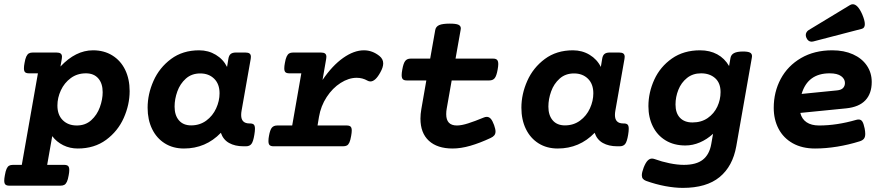

<svg xmlns="http://www.w3.org/2000/svg" viewBox="-59 -704 4276 924"><path d="M564.9 -265.6Q564.9 -200.2 536.6 -136.5Q508.3 -72.8 451.7 -31Q395 10.7 315.4 10.7Q277.3 10.7 245.4 -5.1Q213.4 -21 192.4 -48.8L168 89.4H249.5Q262.7 89.4 268.6 94.7Q274.4 100.1 274.4 114.3Q274.4 124.5 271.5 139.6Q268.1 160.2 262.9 170.9Q257.8 181.6 250.7 185.5Q243.7 189.5 231.9 189.5H-14.2Q-26.9 189.5 -32.7 184.3Q-38.6 179.2 -38.6 165Q-38.6 155.3 -35.6 139.6Q-32.2 119.1 -27.3 108.4Q-22.5 97.7 -15.4 93.5Q-8.3 89.4 3.4 89.4H45.9L123.5 -351.1H81.1Q67.9 -351.1 62 -356.2Q56.2 -361.3 56.2 -375.5Q56.2 -385.7 59.1 -400.9Q62.5 -421.4 67.6 -432.1Q72.8 -442.9 79.8 -447Q86.9 -451.2 98.6 -451.2H212.9Q226.6 -451.2 232.9 -446.3Q239.3 -441.4 239.3 -430.7Q239.3 -428.2 238.3 -420.4L231.9 -383.8Q305.2 -461.9 388.7 -461.9Q441.9 -461.9 481.9 -437Q522 -412.1 543.5 -367.7Q564.9 -323.2 564.9 -265.6ZM217.3 -196.3Q217.3 -150.9 243.2 -125.5Q269 -100.1 310.5 -100.1Q352.1 -100.1 380.1 -125.5Q408.2 -150.9 421.6 -188.2Q435.1 -225.6 435.1 -260.3Q435.1 -302.7 413.8 -326.9Q392.6 -351.1 354.5 -351.1Q312.5 -351.1 281.5 -328.1Q250.5 -305.2 233.9 -269.3Q217.3 -233.4 217.3 -196.3Z M1168 -84Q1168 -72.8 1165 -55.2Q1159.7 -22.5 1150.9 -11.2Q1142.1 0 1124.5 0H1112.8Q1071.8 0 1043.5 -15.9Q1015.1 -31.7 1003.9 -64.9Q931.2 10.7 826.2 10.7Q773.4 10.7 733.9 -14.2Q694.3 -39.1 672.9 -83.5Q651.4 -127.9 651.4 -185.5Q651.4 -251 679.7 -314.7Q708 -378.4 764.2 -420.2Q820.3 -461.9 899.4 -461.9Q943.8 -461.9 979.7 -440.2Q1015.6 -418.5 1033.7 -381.8L1040 -420.4Q1042.5 -437 1051 -444.1Q1059.6 -451.2 1076.2 -451.2H1122.1Q1135.7 -451.2 1142.1 -446.3Q1148.4 -441.4 1148.4 -430.7Q1148.4 -428.2 1147.5 -420.4L1103.5 -170.9Q1101.6 -160.6 1101.6 -150.4Q1101.6 -109.9 1141.6 -109.9H1144Q1156.7 -109.9 1162.4 -104.5Q1168 -99.1 1168 -84ZM997.6 -254.9Q997.6 -299.8 971.7 -325.2Q945.8 -350.6 904.8 -350.6Q863.3 -350.6 835.4 -325.7Q807.6 -300.8 794.4 -263.9Q781.2 -227.1 781.2 -190.9Q781.2 -149.4 802 -125Q822.8 -100.6 860.8 -100.6Q902.3 -100.6 933.6 -123.5Q964.8 -146.5 981.2 -182.4Q997.6 -218.3 997.6 -254.9Z M1767.1 -434.6Q1785.2 -419.9 1785.2 -398.9Q1785.2 -380.4 1771.5 -356Q1747.6 -312 1723.6 -312Q1716.3 -312 1709.5 -315.9Q1685.5 -329.6 1657.7 -329.6Q1619.1 -329.6 1580.3 -304.9Q1541.5 -280.3 1513.2 -237.1Q1484.9 -193.8 1476.1 -141.6L1469.2 -100.1H1609.4Q1622.1 -100.1 1627.9 -95Q1633.8 -89.8 1633.8 -75.7Q1633.8 -65.9 1630.9 -49.8Q1627.4 -29.3 1622.6 -18.6Q1617.7 -7.8 1610.6 -3.9Q1603.5 0 1591.8 0H1257.8Q1244.6 0 1238.8 -5.4Q1232.9 -10.7 1232.9 -24.9Q1232.9 -37.1 1235.4 -49.8Q1240.7 -79.6 1249.5 -89.8Q1258.3 -100.1 1275.4 -100.1H1347.2L1391.1 -351.1H1334Q1320.8 -351.1 1314.9 -356.2Q1309.1 -361.3 1309.1 -375.5Q1309.1 -385.7 1312 -400.9Q1315.4 -421.4 1320.6 -432.1Q1325.7 -442.9 1332.8 -447Q1339.8 -451.2 1351.6 -451.2H1485.4Q1499 -451.2 1505.4 -446.3Q1511.7 -441.4 1511.7 -430.7Q1511.7 -428.2 1510.7 -420.4L1493.2 -319.3Q1540.5 -388.7 1592.5 -425.3Q1644.5 -461.9 1692.4 -461.9Q1732.9 -461.9 1767.1 -434.6Z M2158.7 -567.4Q2158.7 -565.4 2157.7 -559.6L2133.3 -421.9H2314.5Q2327.1 -421.9 2333 -416Q2338.9 -410.2 2338.9 -395.5Q2338.9 -385.3 2335.9 -369.1Q2330.6 -338.9 2321.8 -327.9Q2313 -316.9 2295.9 -316.9H2114.7L2090.8 -181.2Q2088.4 -168.9 2088.4 -154.3Q2088.4 -100.1 2139.6 -100.1Q2162.1 -100.1 2194.1 -110.4Q2226.1 -120.6 2268.6 -138.2Q2275.9 -141.6 2283.7 -141.6Q2294.4 -141.6 2302.7 -132.6Q2311 -123.5 2318.8 -102.1Q2325.7 -82.5 2325.7 -71.3Q2325.7 -60.1 2319.8 -52.7Q2314 -45.4 2302.2 -40Q2250 -15.6 2204.3 -2.4Q2158.7 10.7 2119.1 10.7Q2045.4 10.7 2004.9 -26.6Q1964.4 -64 1964.4 -133.3Q1964.4 -154.8 1968.8 -179.7L1992.7 -316.9H1898.4Q1885.7 -316.9 1879.9 -322.5Q1874 -328.1 1874 -342.8Q1874 -353 1877 -369.1Q1882.3 -399.4 1891.1 -410.6Q1899.9 -421.9 1917 -421.9H2011.2L2035.6 -559.6Q2038.6 -576.2 2054.7 -583.3Q2070.8 -590.3 2105.5 -590.3Q2135.3 -590.3 2147 -585Q2158.7 -579.6 2158.7 -567.4Z M2966.8 -84Q2966.8 -72.8 2963.9 -55.2Q2958.5 -22.5 2949.7 -11.2Q2940.9 0 2923.3 0H2911.6Q2870.6 0 2842.3 -15.9Q2814 -31.7 2802.7 -64.9Q2730 10.7 2625 10.7Q2572.3 10.7 2532.7 -14.2Q2493.2 -39.1 2471.7 -83.5Q2450.2 -127.9 2450.2 -185.5Q2450.2 -251 2478.5 -314.7Q2506.8 -378.4 2563 -420.2Q2619.1 -461.9 2698.2 -461.9Q2742.7 -461.9 2778.6 -440.2Q2814.5 -418.5 2832.5 -381.8L2838.9 -420.4Q2841.3 -437 2849.9 -444.1Q2858.4 -451.2 2875 -451.2H2920.9Q2934.6 -451.2 2940.9 -446.3Q2947.3 -441.4 2947.3 -430.7Q2947.3 -428.2 2946.3 -420.4L2902.3 -170.9Q2900.4 -160.6 2900.4 -150.4Q2900.4 -109.9 2940.4 -109.9H2942.9Q2955.6 -109.9 2961.2 -104.5Q2966.8 -99.1 2966.8 -84ZM2796.4 -254.9Q2796.4 -299.8 2770.5 -325.2Q2744.6 -350.6 2703.6 -350.6Q2662.1 -350.6 2634.3 -325.7Q2606.4 -300.8 2593.3 -263.9Q2580.1 -227.1 2580.1 -190.9Q2580.1 -149.4 2600.8 -125Q2621.6 -100.6 2659.7 -100.6Q2701.2 -100.6 2732.4 -123.5Q2763.7 -146.5 2780 -182.4Q2796.4 -218.3 2796.4 -254.9Z M3449.7 -386.2 3456.5 -425.3Q3459.5 -441.4 3474.1 -448.7Q3488.8 -456.1 3516.6 -456.1Q3540.5 -456.1 3550.3 -450.9Q3560.1 -445.8 3560.1 -433.6Q3560.1 -431.2 3559.1 -425.3L3484.4 -0.5Q3467.3 96.2 3404.1 148.2Q3340.8 200.2 3227.1 200.2Q3188.5 200.2 3142.6 191.7Q3096.7 183.1 3050.3 166.5Q3040 162.6 3034.9 156.2Q3029.8 149.9 3029.8 139.2Q3029.8 126 3038.6 102.5Q3047.9 79.1 3057.6 69.1Q3067.4 59.1 3078.6 59.1Q3084 59.1 3091.3 61.5Q3126 74.2 3163.6 81.8Q3201.2 89.4 3231.9 89.4Q3292 89.4 3323.5 64.5Q3355 39.6 3363.8 -10.3L3372.6 -60.1Q3343.3 -33.2 3309.1 -18.6Q3274.9 -3.9 3239.3 -3.9Q3184.6 -3.9 3144.3 -28.3Q3104 -52.7 3082.8 -95.7Q3061.5 -138.7 3061.5 -192.9Q3061.5 -258.8 3089.8 -320.8Q3118.2 -382.8 3174.6 -422.4Q3231 -461.9 3310.1 -461.9Q3356.9 -461.9 3392.6 -442.6Q3428.2 -423.3 3449.7 -386.2ZM3191.9 -201.2Q3191.9 -159.7 3213.4 -137.2Q3234.9 -114.7 3273.4 -114.7Q3316.4 -114.7 3346.9 -136Q3377.4 -157.2 3393.1 -190.7Q3408.7 -224.1 3408.7 -260.7Q3408.7 -304.7 3382.6 -327.9Q3356.4 -351.1 3314.9 -351.1Q3274.9 -351.1 3247.1 -328.6Q3219.2 -306.2 3205.6 -271.7Q3191.9 -237.3 3191.9 -201.2Z M4073.2 -128.9Q4084.5 -128.9 4090.8 -119.4Q4097.2 -109.9 4102.1 -85.9Q4105 -70.8 4105 -59.6Q4105 -44.4 4098.6 -36.4Q4092.3 -28.3 4078.1 -23.9Q4025.4 -7.3 3970 1.7Q3914.6 10.7 3863.3 10.7Q3801.3 10.7 3756.3 -14.4Q3711.4 -39.6 3688 -84Q3664.6 -128.4 3664.6 -185.1Q3664.6 -261.2 3698.2 -324.2Q3731.9 -387.2 3795.9 -424.6Q3859.9 -461.9 3946.3 -461.9Q4002.9 -461.9 4045.9 -442.6Q4088.9 -423.3 4112.5 -388.7Q4136.2 -354 4136.2 -309.6Q4136.2 -253.9 4105.7 -221.4Q4075.2 -189 4013.7 -182.6L3792.5 -160.6Q3799.8 -130.9 3822.8 -115.5Q3845.7 -100.1 3882.8 -100.1Q3967.8 -100.1 4061 -127Q4066.9 -128.9 4073.2 -128.9ZM3798.8 -252 3969.2 -269Q3989.7 -271 3998.5 -280.8Q4007.3 -290.5 4007.3 -304.7Q4007.3 -324.2 3989 -337.6Q3970.7 -351.1 3933.6 -351.1Q3828.1 -351.1 3798.8 -252ZM4044.9 -683.6Q4068.8 -683.6 4090.3 -635.3Q4103 -605.5 4103 -587.9Q4103 -569.3 4088.9 -565.4L3854.5 -504.4Q3851.6 -503.4 3846.7 -503.4Q3837.9 -503.4 3831.3 -508.8Q3824.7 -514.2 3821.3 -523.4Q3818.8 -529.8 3818.8 -535.6Q3818.8 -542.5 3822.5 -548.8Q3826.2 -555.2 3832.5 -559.1L4031.7 -679.7Q4038.6 -683.6 4044.9 -683.6Z"/></svg>

Font: Courier Prime
Style: Bold Italic
Weight: 700
Italic angle: -10°
Designer: Alan Dague-Greene
Foundry: Quote-Unquote Apps
Version: Version 3.018